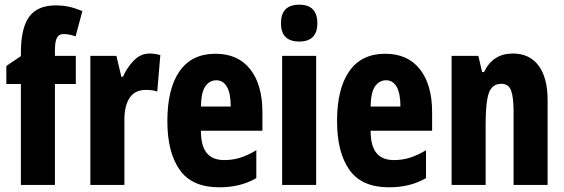

<svg xmlns="http://www.w3.org/2000/svg" viewBox="-20 -788 2405 818"><path d="M303 -430H214V0H69V-430H7V-507L69 -549V-562Q69 -669 104.5 -717Q140 -765 217 -765Q248 -765 273 -759.5Q298 -754 331 -741L302 -633Q288 -638 275.5 -640.5Q263 -643 250 -643Q231 -643 222.5 -627Q214 -611 214 -573V-550H303Z M618 -560Q628 -560 638.5 -558.5Q649 -557 663 -553L650 -398Q631 -405 602 -405Q555 -405 532.5 -371.5Q510 -338 510 -278V0H365V-550H476L497 -461H504Q519 -497 548.5 -528.5Q578 -560 618 -560Z M898 -559Q994 -559 1046 -493Q1098 -427 1098 -310V-231H836Q836 -167 860.5 -136.5Q885 -106 935 -106Q971 -106 1003 -116Q1035 -126 1072 -148V-29Q1037 -9 998 0.5Q959 10 914 10Q798 10 745.5 -64.5Q693 -139 693 -272Q693 -410 745 -484.5Q797 -559 898 -559ZM902 -446Q873 -446 855 -420.5Q837 -395 836 -334H963Q963 -390 947 -418Q931 -446 902 -446Z M1255 -768Q1332 -768 1332 -689Q1332 -611 1255 -611Q1177 -611 1177 -689Q1177 -768 1255 -768ZM1327 -550V0H1182V-550Z M1621 -559Q1717 -559 1769 -493Q1821 -427 1821 -310V-231H1559Q1559 -167 1583.5 -136.5Q1608 -106 1658 -106Q1694 -106 1726 -116Q1758 -126 1795 -148V-29Q1760 -9 1721 0.5Q1682 10 1637 10Q1521 10 1468.5 -64.5Q1416 -139 1416 -272Q1416 -410 1468 -484.5Q1520 -559 1621 -559ZM1625 -446Q1596 -446 1578 -420.5Q1560 -395 1559 -334H1686Q1686 -390 1670 -418Q1654 -446 1625 -446Z M2165 -560Q2236 -560 2274.5 -508.5Q2313 -457 2313 -361V0H2168V-316Q2168 -373 2157.5 -402Q2147 -431 2116 -431Q2077 -431 2063 -392.5Q2049 -354 2049 -258V0H1904V-550H2018L2034 -481H2042Q2080 -560 2165 -560Z"/></svg>

Font: Noto Sans Lao Looped ExtraCondensed ExtraBold
Style: Regular
Weight: 800
Width: 2
Designer: Mark Frömberg, Ben Mitchell
Foundry: The Fontpad Ltd
Version: Version 1.002; ttfautohint (v1.8.4.7-5d5b)